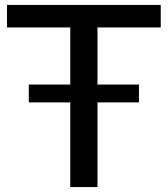

<svg xmlns="http://www.w3.org/2000/svg" viewBox="-20 -760 682 780"><path d="M97 -344V-416.5H544.5V-344ZM265.5 0V-648.5H8.5V-740H633V-648.5H376V0Z"/></svg>

Font: Encode Sans SemiExpanded Medium
Style: Regular
Weight: 500
Width: 6
Designer: Multiple Designers
Foundry: Impallari Type
Version: Version 3.002